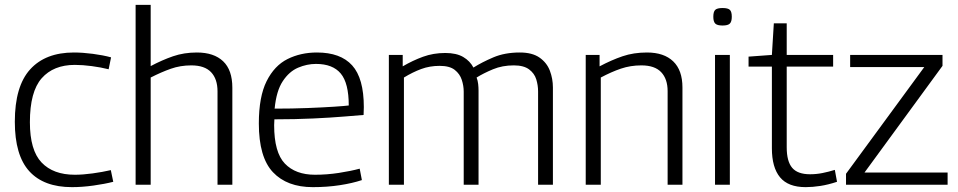

<svg xmlns="http://www.w3.org/2000/svg" viewBox="-20 -760 3941 790"><path d="M41 -259Q41 -405 104 -474.5Q167 -544 284 -544Q320 -544 362 -538.5Q404 -533 437 -524L427 -475Q395 -483 357.5 -488Q320 -493 288 -493Q200 -493 151.5 -438Q103 -383 103 -257Q103 -142 151 -91.5Q199 -41 288 -41Q321 -41 361 -46.5Q401 -52 436 -60L446 -12Q411 -3 364.5 3.5Q318 10 276 10Q160 10 100.5 -55.5Q41 -121 41 -259Z M538 0V-740H600V-488Q647 -513 692 -528.5Q737 -544 790 -544Q860 -544 898 -508Q936 -472 936 -399V0H875V-384Q875 -435 848.5 -463Q822 -491 767 -491Q722 -491 682.5 -477Q643 -463 600 -441V0Z M1267 10Q1161 10 1103 -51.5Q1045 -113 1045 -252Q1045 -362 1077 -426Q1109 -490 1163 -517Q1217 -544 1284 -544Q1381 -544 1429 -491Q1477 -438 1477 -319Q1477 -313 1476.5 -303.5Q1476 -294 1476 -287Q1450 -285 1396.5 -280.5Q1343 -276 1269 -272.5Q1195 -269 1109 -269Q1108 -258 1108 -245Q1108 -133 1152 -87Q1196 -41 1276 -41Q1325 -41 1374 -48.5Q1423 -56 1460 -66L1469 -19Q1430 -6 1378 2Q1326 10 1267 10ZM1110 -313Q1182 -313 1246 -315.5Q1310 -318 1355 -321Q1400 -324 1415 -326Q1415 -418 1382 -457.5Q1349 -497 1280 -497Q1243 -497 1206.5 -481.5Q1170 -466 1143.5 -426Q1117 -386 1110 -313Z M1580 0V-534H1637V-487Q1678 -511 1720.5 -526.5Q1763 -542 1812 -542Q1858 -542 1886 -525.5Q1914 -509 1928 -482Q1963 -504 2010 -524Q2057 -544 2119 -544Q2170 -544 2200 -523Q2230 -502 2242.5 -469Q2255 -436 2255 -400V0H2194V-384Q2194 -409 2186.5 -433.5Q2179 -458 2157 -474.5Q2135 -491 2094 -491Q2047 -491 2008.5 -475Q1970 -459 1941 -441Q1946 -428 1947.5 -414Q1949 -400 1949 -387V0H1888V-383Q1888 -407 1880 -431.5Q1872 -456 1851 -472.5Q1830 -489 1789 -489Q1748 -489 1713 -476Q1678 -463 1642 -441V0Z M2390 0V-534H2447V-487Q2496 -513 2541.5 -528.5Q2587 -544 2642 -544Q2712 -544 2750 -507.5Q2788 -471 2788 -400V0H2727V-385Q2727 -435 2700.5 -463Q2674 -491 2619 -491Q2574 -491 2534.5 -477.5Q2495 -464 2452 -441V0Z M2953 -655Q2931 -655 2923 -663Q2915 -671 2915 -691Q2915 -712 2923 -719.5Q2931 -727 2953 -727Q2975 -727 2983 -719.5Q2991 -712 2991 -691Q2991 -671 2983 -663Q2975 -655 2953 -655ZM2922 0V-534H2983V0Z M3295 10Q3223 10 3189.5 -30.5Q3156 -71 3156 -150V-486H3060V-527L3156 -534L3164 -664H3217V-534H3408V-486H3217V-154Q3217 -96 3239.5 -69.5Q3262 -43 3313 -43Q3339 -43 3364 -48Q3389 -53 3415 -61L3424 -12Q3388 0 3355.5 5Q3323 10 3295 10Z M3461 0V-45L3783 -484H3478V-534H3858V-489L3537 -50H3879V0Z"/></svg>

Font: Georama Light
Style: Regular
Weight: 300
Designer: Jean-Baptiste Levee
Foundry: Production Type
Version: Version 1.000